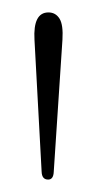

<svg xmlns="http://www.w3.org/2000/svg" viewBox="-20 -789 156 309"><path d="M57.5 -500Q47.5 -500 47 -512.5L35.5 -725Q33 -769 58 -769Q69.5 -769 75.8 -759Q82 -749 80.5 -725L66.5 -512.5Q66 -500 57.5 -500Z"/></svg>

Font: Fraunces 9pt S000 Thin
Style: Regular
Weight: 100
Version: Version 1.000; ttfautohint (v1.8.3)